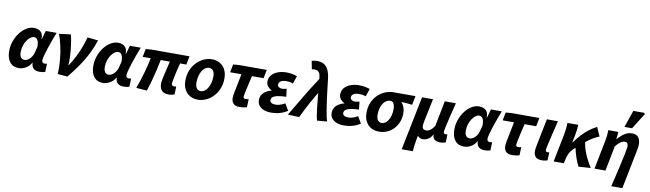

<svg xmlns="http://www.w3.org/2000/svg" viewBox="-46 -1485 7991 2362"><g transform="rotate(10 3949.0 -303.5)"><path d="M181.6 12Q108.5 12 69 -37.9Q29.5 -87.8 29.5 -174Q29.5 -242.2 51.7 -302.8Q73.9 -363.3 110.2 -409.4Q146.6 -455.5 191.3 -481.8Q235.9 -508.1 280.9 -508.1Q332.2 -508.1 364.9 -481.3Q397.7 -454.4 396 -389.6H400L430.1 -496.1H565.7Q546.2 -445.2 525.6 -390Q505 -334.7 488.5 -283.2Q472 -231.6 461.6 -191.8Q451.2 -152 451.2 -132.9Q451.2 -114.7 461 -106.4Q470.8 -98 485.4 -98Q495.5 -98 502.2 -99.5Q508.8 -101 515.1 -102L511.2 1.1Q496.6 6.5 479.5 9.3Q462.4 12 441.5 12Q397.2 12 370.4 -7.2Q343.6 -26.4 339.5 -72.4Q339.5 -74 339.8 -76.7Q340 -79.4 340.2 -82.2H336.2Q308 -33.2 264.2 -10.6Q220.4 12 181.6 12ZM233.1 -99.7Q249.9 -99.7 266.6 -108Q283.2 -116.2 298.1 -130.6Q313 -145 324.5 -164.4Q335.9 -183.8 342.3 -205.3L362.8 -284.7Q362.8 -344.2 347.1 -370.3Q331.4 -396.4 300.4 -396.4Q279.3 -396.4 256.5 -379.4Q233.7 -362.3 214.2 -333.3Q194.7 -304.3 183 -266.7Q171.2 -229.2 171.2 -188.3Q171.2 -141.5 188.6 -120.6Q206 -99.7 233.1 -99.7Z M667.8 0Q672.5 -94.2 663.6 -183.9Q654.7 -273.5 637 -351.6Q619.2 -429.7 596.5 -489.9L741.2 -508.1Q751.3 -473 759.1 -425.9Q766.9 -378.9 772.2 -327.2Q777.5 -275.5 779.1 -224.6Q780.7 -173.8 777.6 -130.2H781.6Q820.6 -187.9 852.4 -251.4Q884.2 -314.9 909 -379.8Q933.8 -444.6 950.5 -507.1L1084 -492.8Q1053.2 -400.9 1012.5 -319.9Q971.8 -238.8 916.9 -158.4Q861.9 -78.1 789.3 10.6Z M1232.6 12Q1159.5 12 1120 -37.9Q1080.5 -87.8 1080.5 -174Q1080.5 -242.2 1102.7 -302.8Q1124.9 -363.3 1161.2 -409.4Q1197.6 -455.5 1242.3 -481.8Q1286.9 -508.1 1331.9 -508.1Q1383.2 -508.1 1415.9 -481.3Q1448.7 -454.4 1447 -389.6H1451L1481.1 -496.1H1616.7Q1597.2 -445.2 1576.6 -390Q1556 -334.7 1539.5 -283.2Q1523 -231.6 1512.6 -191.8Q1502.2 -152 1502.2 -132.9Q1502.2 -114.7 1512 -106.4Q1521.8 -98 1536.4 -98Q1546.5 -98 1553.2 -99.5Q1559.8 -101 1566.1 -102L1562.2 1.1Q1547.6 6.5 1530.5 9.3Q1513.4 12 1492.5 12Q1448.2 12 1421.4 -7.2Q1394.6 -26.4 1390.5 -72.4Q1390.5 -74 1390.8 -76.7Q1391 -79.4 1391.2 -82.2H1387.2Q1359 -33.2 1315.2 -10.6Q1271.4 12 1232.6 12ZM1284.1 -99.7Q1300.9 -99.7 1317.6 -108Q1334.2 -116.2 1349.1 -130.6Q1364 -145 1375.5 -164.4Q1386.9 -183.8 1393.3 -205.3L1413.8 -284.7Q1413.8 -344.2 1398.1 -370.3Q1382.4 -396.4 1351.4 -396.4Q1330.3 -396.4 1307.5 -379.4Q1284.7 -362.3 1265.2 -333.3Q1245.7 -304.3 1234 -266.7Q1222.2 -229.2 1222.2 -188.3Q1222.2 -141.5 1239.6 -120.6Q1257 -99.7 1284.1 -99.7Z M2052.3 11.3Q1992.3 11.3 1965.9 -19.5Q1939.4 -50.3 1939.4 -102.4Q1939.4 -122.6 1945.4 -155.6Q1951.5 -188.7 1960.8 -228.9Q1970.2 -269.1 1980.6 -310.6Q1991 -352.2 1999 -389.4H1884.9Q1873 -327.9 1857 -259.2Q1840.9 -190.6 1822.1 -121.3Q1803.2 -52 1782 10.6L1648.6 0Q1686.2 -101.7 1714.7 -203.2Q1743.1 -304.7 1760 -389.4H1659.6L1680.1 -490.5L1752.4 -496.1H2225.8L2205 -389.4H2127.2Q2118.5 -358.9 2110.2 -325.2Q2101.9 -291.6 2095 -258.7Q2088 -225.8 2082.4 -198.6Q2076.8 -171.3 2073.8 -153.3Q2070.9 -135.3 2070.9 -130.3Q2070.9 -112.6 2080.3 -105.3Q2089.7 -97.9 2106.1 -97.9Q2111.1 -97.9 2116.4 -99.4Q2121.8 -100.9 2129.1 -102.3L2126.5 -2.5Q2113.9 2.2 2094.9 6.7Q2075.8 11.3 2052.3 11.3Z M2419.1 12Q2361.2 12 2318.1 -13.3Q2274.9 -38.6 2251.1 -84.7Q2227.2 -130.8 2227.2 -192.5Q2227.2 -264.4 2251 -322.2Q2274.8 -380.1 2314.8 -421.7Q2354.9 -463.4 2404.2 -485.8Q2453.6 -508.1 2504.5 -508.1Q2562.4 -508.1 2605.6 -482.8Q2648.7 -457.5 2672.6 -411.4Q2696.4 -365.3 2696.4 -303.6Q2696.4 -231.7 2672.6 -173.9Q2648.8 -116.1 2608.8 -74.4Q2568.8 -32.7 2519.5 -10.4Q2470.2 12 2419.1 12ZM2434.3 -98Q2459.5 -98 2481.9 -113.5Q2504.3 -129 2521.3 -156.5Q2538.3 -184 2548.2 -221Q2558 -258 2558 -300.9Q2558 -346.9 2541 -372.5Q2524 -398.1 2489.4 -398.1Q2464.2 -398.1 2441.8 -383Q2419.3 -367.9 2402.3 -340.4Q2385.3 -313 2375.5 -276Q2365.6 -239 2365.6 -195.2Q2365.6 -150.3 2383.1 -124.2Q2400.5 -98 2434.3 -98Z M2938.8 11.3Q2885.2 11.3 2861.3 -14.6Q2837.5 -40.5 2837.5 -85.7Q2837.5 -98.9 2839.4 -113.3Q2841.3 -127.7 2844.8 -146.3L2893.1 -389.4H2751.5L2771.9 -490.5L2842.5 -496.1H3191L3170.2 -389.4H3024.9Q3007.5 -316.8 2994.8 -259.9Q2982 -203 2974.8 -167.4Q2967.6 -131.8 2967.6 -122.6Q2967.6 -109 2975.2 -103.9Q2982.8 -98.7 2992.6 -98.7Q3006.3 -98.7 3015.9 -100.2Q3025.5 -101.7 3034.3 -102.7L3030.1 -1.3Q3014.4 2.5 2991.2 6.9Q2967.9 11.3 2938.8 11.3Z M3330.6 12Q3282.5 12 3243.5 -2.8Q3204.6 -17.6 3182.1 -45.9Q3159.6 -74.2 3159.6 -114.5Q3159.6 -153.2 3177.2 -181.4Q3194.8 -209.6 3225.2 -228Q3255.6 -246.4 3292.7 -256.4V-260.4Q3265.3 -271.4 3244.3 -296.7Q3223.4 -322 3223.4 -356Q3223.4 -406.2 3253.4 -439.9Q3283.3 -473.5 3331.8 -490.8Q3380.2 -508 3434.8 -508Q3474.5 -508 3507.5 -501.5Q3540.5 -494.9 3570 -484.5L3536.4 -387.4Q3514 -395.9 3495.1 -399.1Q3476.2 -402.3 3456 -402.3Q3424.8 -402.3 3403.1 -395.4Q3381.5 -388.6 3370 -375.3Q3358.5 -362 3358.5 -344.4Q3358.5 -324.4 3374.9 -312.6Q3391.2 -300.7 3416.2 -300.7Q3429.5 -300.7 3443.5 -303.7Q3457.4 -306.7 3472.8 -310.7L3484 -212.2Q3414.3 -210.3 3374 -201Q3333.7 -191.8 3316.8 -176.1Q3299.9 -160.5 3299.9 -139Q3299.9 -116.6 3319.1 -105.4Q3338.3 -94.2 3370.2 -94.2Q3390.3 -94.2 3409.6 -98.4Q3429 -102.7 3448.4 -110.7Q3467.9 -118.6 3487.9 -130.8L3537.5 -46Q3503.1 -24.6 3470.5 -12.1Q3438 0.4 3403.8 6.2Q3369.7 12 3330.6 12Z M3908.9 10.9Q3901.6 -6.3 3895.1 -45.4Q3888.7 -84.6 3882.3 -139.3Q3876 -194 3869.7 -258.4Q3863.5 -322.8 3857.3 -390.4Q3851.1 -458 3844.1 -522.1Q3841.2 -548.1 3833.6 -566.5Q3826.1 -584.9 3809.6 -594.4Q3793.2 -603.8 3764.7 -603.8Q3757.1 -603.8 3751.4 -602.7Q3745.7 -601.7 3735.5 -599.1L3715.6 -702.6Q3732.6 -707.6 3751.4 -710.1Q3770.3 -712.6 3781.9 -712.6Q3834 -712.6 3868.9 -691.8Q3903.8 -670.9 3924.1 -627.4Q3944.5 -583.9 3952.2 -516Q3959.2 -455.7 3966.6 -392Q3974 -328.3 3982.4 -266.6Q3990.8 -204.9 3999.2 -151.9Q4007.6 -98.8 4016.3 -59.3Q4025 -19.7 4032.5 0ZM3542.2 0Q3618.7 -128 3693.3 -253.9Q3768 -379.8 3849.5 -502.5L3891.4 -372.5Q3834.1 -281.9 3782.5 -187.8Q3730.9 -93.8 3684.3 6Z M4239.6 12Q4191.5 12 4152.5 -2.8Q4113.6 -17.6 4091.1 -45.9Q4068.6 -74.2 4068.6 -114.5Q4068.6 -153.2 4086.2 -181.4Q4103.8 -209.6 4134.2 -228Q4164.6 -246.4 4201.7 -256.4V-260.4Q4174.3 -271.4 4153.3 -296.7Q4132.4 -322 4132.4 -356Q4132.4 -406.2 4162.4 -439.9Q4192.3 -473.5 4240.8 -490.8Q4289.2 -508 4343.8 -508Q4383.5 -508 4416.5 -501.5Q4449.5 -494.9 4479 -484.5L4445.4 -387.4Q4423 -395.9 4404.1 -399.1Q4385.2 -402.3 4365 -402.3Q4333.8 -402.3 4312.1 -395.4Q4290.5 -388.6 4279 -375.3Q4267.5 -362 4267.5 -344.4Q4267.5 -324.4 4283.9 -312.6Q4300.2 -300.7 4325.2 -300.7Q4338.5 -300.7 4352.5 -303.7Q4366.4 -306.7 4381.8 -310.7L4393 -212.2Q4323.3 -210.3 4283 -201Q4242.7 -191.8 4225.8 -176.1Q4208.9 -160.5 4208.9 -139Q4208.9 -116.6 4228.1 -105.4Q4247.3 -94.2 4279.2 -94.2Q4299.3 -94.2 4318.6 -98.4Q4338 -102.7 4357.4 -110.7Q4376.9 -118.6 4396.9 -130.8L4446.5 -46Q4412.1 -24.6 4379.5 -12.1Q4347 0.4 4312.8 6.2Q4278.7 12 4239.6 12Z M4680.2 12Q4626.6 12 4583.6 -11.5Q4540.6 -34.9 4515.6 -80.2Q4490.5 -125.5 4490.5 -189.5Q4490.5 -263.5 4515.4 -320.6Q4540.3 -377.8 4581.8 -416.8Q4623.4 -455.8 4673.3 -476Q4723.2 -496.1 4774.2 -496.1H5048.6L5026.1 -384.1Q4989.2 -388.7 4957.8 -391.5Q4926.3 -394.2 4891.7 -395V-391Q4913.8 -369.9 4925.9 -336.3Q4938 -302.7 4938 -258.1Q4938 -203 4918.9 -154Q4899.8 -105 4865 -67.5Q4830.3 -30.1 4783.3 -9Q4736.2 12 4680.2 12ZM4695.4 -98Q4718.2 -98 4738.8 -111.9Q4759.5 -125.7 4775.7 -151.1Q4791.9 -176.6 4801.5 -212.1Q4811.1 -247.7 4811.1 -290.2Q4811.1 -331.8 4797.7 -358.9Q4784.3 -386.1 4754.1 -386.1Q4727.9 -386.1 4705.2 -371.9Q4682.5 -357.8 4665.2 -332.2Q4648 -306.6 4638.5 -271.1Q4628.9 -235.6 4628.9 -191.9Q4628.9 -144.3 4648.1 -121.2Q4667.3 -98 4695.4 -98Z M4995 176.7 5130.6 -496.1H5267.4L5207.4 -206.5Q5204.2 -192.1 5202.5 -177.3Q5200.7 -162.4 5200.7 -154.8Q5200.7 -125.9 5214.2 -114.4Q5227.7 -103 5250.7 -103Q5267.1 -103 5283.1 -110.2Q5299.1 -117.4 5316.3 -133.6Q5333.5 -149.9 5352 -178L5414.7 -496.1H5553.2Q5527.9 -395.7 5508.7 -316.6Q5489.5 -237.4 5479.2 -187.8Q5468.8 -138.2 5468.8 -125.1Q5468.8 -109.6 5476.5 -104.2Q5484.1 -98.7 5494.1 -98.7Q5499.3 -98.7 5505.5 -99.4Q5511.7 -100.1 5517.4 -101.1L5513.2 0.4Q5502 4.2 5486.2 7.7Q5470.4 11.3 5449.3 11.3Q5398.4 11.3 5375.3 -8Q5352.2 -27.4 5350.5 -60.1Q5350.5 -62.1 5350.9 -63.9Q5351.2 -65.8 5351.9 -70H5347.9Q5325.2 -25.3 5292.1 -7.5Q5259 10.4 5229.7 10.4Q5210.8 10.4 5192.5 2.8Q5174.1 -4.7 5162.9 -23.9Q5155 14.7 5149.6 47.6Q5144.2 80.5 5140.2 111.7Q5136.3 142.8 5133.4 176.7Z M5742.6 12Q5669.5 12 5630 -37.9Q5590.5 -87.8 5590.5 -174Q5590.5 -242.2 5612.7 -302.8Q5634.9 -363.3 5671.2 -409.4Q5707.6 -455.5 5752.3 -481.8Q5796.9 -508.1 5841.9 -508.1Q5893.2 -508.1 5925.9 -481.3Q5958.7 -454.4 5957 -389.6H5961L5991.1 -496.1H6126.7Q6107.2 -445.2 6086.6 -390Q6066 -334.7 6049.5 -283.2Q6033 -231.6 6022.6 -191.8Q6012.2 -152 6012.2 -132.9Q6012.2 -114.7 6022 -106.4Q6031.8 -98 6046.4 -98Q6056.5 -98 6063.2 -99.5Q6069.8 -101 6076.1 -102L6072.2 1.1Q6057.6 6.5 6040.5 9.3Q6023.4 12 6002.5 12Q5958.2 12 5931.4 -7.2Q5904.6 -26.4 5900.5 -72.4Q5900.5 -74 5900.8 -76.7Q5901 -79.4 5901.2 -82.2H5897.2Q5869 -33.2 5825.2 -10.6Q5781.4 12 5742.6 12ZM5794.1 -99.7Q5810.9 -99.7 5827.6 -108Q5844.2 -116.2 5859.1 -130.6Q5874 -145 5885.5 -164.4Q5896.9 -183.8 5903.3 -205.3L5923.8 -284.7Q5923.8 -344.2 5908.1 -370.3Q5892.4 -396.4 5861.4 -396.4Q5840.3 -396.4 5817.5 -379.4Q5794.7 -362.3 5775.2 -333.3Q5755.7 -304.3 5744 -266.7Q5732.2 -229.2 5732.2 -188.3Q5732.2 -141.5 5749.6 -120.6Q5767 -99.7 5794.1 -99.7Z M6343.8 11.3Q6290.2 11.3 6266.3 -14.6Q6242.5 -40.5 6242.5 -85.7Q6242.5 -98.9 6244.4 -113.3Q6246.3 -127.7 6249.8 -146.3L6298.1 -389.4H6156.5L6176.9 -490.5L6247.5 -496.1H6596L6575.2 -389.4H6429.9Q6412.5 -316.8 6399.8 -259.9Q6387 -203 6379.8 -167.4Q6372.6 -131.8 6372.6 -122.6Q6372.6 -109 6380.2 -103.9Q6387.8 -98.7 6397.6 -98.7Q6411.3 -98.7 6420.9 -100.2Q6430.5 -101.7 6439.3 -102.7L6435.1 -1.3Q6419.4 2.5 6396.2 6.9Q6372.9 11.3 6343.8 11.3Z M6713.1 11.3Q6660.2 11.3 6636.5 -14.6Q6612.8 -40.5 6612.8 -85.7Q6612.8 -98.9 6614.7 -113.3Q6616.6 -127.7 6620.1 -146.3L6689.6 -496.1H6828Q6803 -393.8 6783.8 -313.7Q6764.5 -233.6 6753.8 -184Q6743 -134.5 6743 -122.6Q6743 -109 6750.3 -103.9Q6757.6 -98.7 6767.1 -98.7Q6771.7 -98.7 6777.7 -99.2Q6783.6 -99.7 6789.8 -101.1L6785.6 0.4Q6773.6 4.2 6755.2 7.7Q6736.7 11.3 6713.1 11.3Z M6862 0 6930.7 -345.2Q6936.7 -375 6941.7 -416.7Q6946.7 -458.4 6946.7 -496.1H7081.9Q7081.9 -472.7 7077.9 -439.2Q7073.9 -405.6 7067.9 -374L7047.6 -270.8H7051.6Q7091.2 -327.6 7134.4 -373.6Q7177.7 -419.6 7223.3 -454.2Q7269 -488.8 7315.4 -511.3L7364.6 -399.6Q7326.6 -386 7283 -359.5Q7239.5 -333 7187 -290.2Q7134.5 -247.4 7069 -185.2Q7042.3 -159.7 7024.9 -124.6Q7007.5 -89.5 6995.4 -30.4L6989.4 0ZM7174.3 10.1Q7165 -6.9 7154.5 -31.2Q7143.9 -55.5 7132.9 -85.7Q7121.9 -116 7112.1 -151.3Q7102.3 -186.5 7094.6 -226.3L7200.7 -306.2Q7208.2 -259.4 7221.8 -215.1Q7235.3 -170.8 7253.4 -131.6Q7271.5 -92.4 7290.3 -58.8Q7309 -25.3 7325 0Z M7612.9 176.7Q7629.1 109.5 7645.2 41.5Q7661.3 -26.6 7675.7 -89.7Q7690.1 -152.9 7700.9 -205Q7711.7 -257.2 7718.2 -291.7Q7724.6 -326.1 7724.6 -337.2Q7724.6 -365.3 7714.1 -378.4Q7703.7 -391.5 7683.9 -391.5Q7666.2 -391.5 7648.8 -383.3Q7631.3 -375.1 7612 -357.9Q7592.6 -340.6 7570.2 -312.8L7509.1 0H7372.3L7441 -348.1Q7447 -377.9 7451.7 -410.6Q7456.4 -443.4 7457.4 -496.1H7582.6Q7581.6 -472.7 7578.9 -449.2Q7576.2 -425.7 7572.9 -405.2H7575.7Q7603.5 -435.5 7630.6 -458.5Q7657.8 -481.5 7687.8 -494.8Q7717.8 -508.1 7753.4 -508.1Q7807.9 -508.1 7832.8 -476.2Q7857.7 -444.4 7857.7 -388.6Q7857.7 -370.9 7855.3 -351Q7852.9 -331 7847.9 -308L7751.3 176.7ZM7646.2 -569.9 7719.4 -782.7H7856.5L7865.1 -767.2L7741.1 -569.9Z"/></g></svg>

Font: Source Sans 3 VF
Style: Italic
Weight: 200
Italic angle: -11°
Designer: Paul D. Hunt
Foundry: Adobe Systems Incorporated
Version: Version 3.042;hotconv 1.0.118;makeotfexe 2.5.65603